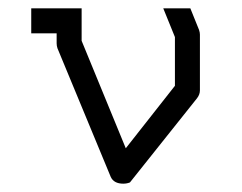

<svg xmlns="http://www.w3.org/2000/svg" viewBox="-20 -490 580 461"><path d="M437 -470 458 -418Q460 -412 460 -407V-273Q460 -263 453 -254L292 -52Q284.5 -49 276 -49Q253.5 -49 246 -65L118 -374Q116 -380 116 -386V-410H55V-470H176V-392L282 -134L400 -284V-401L372 -470Z"/></svg>

Font: IBM 3270
Style: Regular
Weight: 400
Monospace: yes
Version: Version 2.3.1